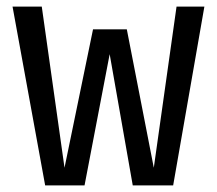

<svg xmlns="http://www.w3.org/2000/svg" viewBox="-20 -560 655 580"><path d="M597.4 -540 503.1 0H381L311.3 -396.4L235.4 0H116.4L17.9 -540H106.2L174.9 -53.3L261 -471.3H363.1L444.6 -53.3L513.3 -540Z"/></svg>

Font: Fira Code Fixed
Style: Regular
Weight: 400
Monospace: yes
Designer: Carrois Corporate, Edenspiekermann AG, Nikita Prokopov
Foundry: Carrois Corporate, Edenspiekermann AG, Nikita Prokopov
Version: Version 5.002